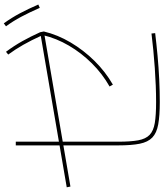

<svg xmlns="http://www.w3.org/2000/svg" viewBox="57 -932 885 1040"><g transform="rotate(-90 500.0 -412.5)"><path d="M467 10Q392 10 345.5 1.5Q299 -7 274.5 -30.5Q250 -54 241 -98.5Q232 -143 232 -215V-770H252V-215Q252 -148 259.5 -107Q267 -66 289 -45Q311 -24 353.5 -17Q396 -10 467 -10Q552 -10 651 -17Q750 -24 838 -35L840 -15Q782 -8 717 -2Q652 4 588 7Q524 10 467 10ZM9 -474 5 -494 845 -638 849 -618ZM551 -262Q620 -301 676.5 -358Q733 -415 772.5 -482.5Q812 -550 829 -622L849 -618Q831 -543 789.5 -473Q748 -403 690 -344Q632 -285 561 -244ZM827 -630Q801 -687 776.5 -730Q752 -773 724 -811L739 -823Q771 -780 796 -735.5Q821 -691 845 -638ZM977 -640Q952 -697 928.5 -741Q905 -785 877 -823L893 -835Q924 -792 948 -746.5Q972 -701 995 -648Z"/></g></svg>

Font: M PLUS 2 Thin
Style: Regular
Weight: 100
Designer: Coji Morishita
Foundry: UNDERFOREST DESIGN
Version: Version 1.001